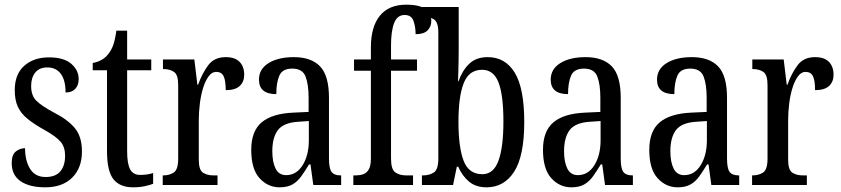

<svg xmlns="http://www.w3.org/2000/svg" viewBox="-20 -790 3592 820"><path d="M173 10Q106 10 68 -16Q30 -42 30 -94Q30 -129 47.5 -143Q65 -157 87 -157Q87 -104 108.5 -69Q130 -34 175 -34Q217 -34 237.5 -58Q258 -82 258 -125Q258 -162 239 -184.5Q220 -207 170 -235Q125 -260 97 -283Q69 -306 56 -334.5Q43 -363 43 -405Q43 -473 83.5 -509Q124 -545 189 -545Q253 -545 284.5 -517.5Q316 -490 316 -452Q316 -426 301.5 -410.5Q287 -395 260 -395Q260 -448 239.5 -475Q219 -502 182 -502Q148 -502 130.5 -480Q113 -458 113 -423Q113 -382 135 -360Q157 -338 209 -310Q270 -279 300 -242.5Q330 -206 330 -143Q330 -73 288.5 -31.5Q247 10 173 10Z M548 10Q492 10 464.5 -24.5Q437 -59 437 -145V-490H376V-521Q420 -529 443 -560Q455 -575 463 -596Q471 -617 477 -659H523V-536H626V-490H523V-144Q523 -90 536 -66.5Q549 -43 578 -43Q595 -43 608 -45Q621 -47 634 -51V-5Q621 0 599 5Q577 10 548 10Z M675 0V-41H678Q704 -41 722.5 -53.5Q741 -66 741 -113V-427Q741 -471 723 -483Q705 -495 679 -495H676V-536H810L823 -428H826Q843 -476 869 -511Q895 -546 944 -546Q984 -546 1003.5 -525.5Q1023 -505 1023 -471Q1023 -441 1004 -423Q985 -405 944 -405Q944 -446 935 -464.5Q926 -483 903 -483Q885 -483 871 -464Q857 -445 847.5 -414.5Q838 -384 833.5 -347.5Q829 -311 829 -276V-108Q829 -64 847 -52.5Q865 -41 890 -41H909V0Z M1174 10Q1124 10 1088.5 -29Q1053 -68 1053 -150Q1053 -230 1097.5 -267.5Q1142 -305 1233 -309L1298 -312V-373Q1298 -429 1285 -463Q1272 -497 1228 -497Q1186 -497 1173 -467Q1160 -437 1160 -388Q1086 -388 1086 -450Q1086 -495 1127 -520.5Q1168 -546 1235 -546Q1309 -546 1347 -506.5Q1385 -467 1385 -372V-113Q1385 -71 1396 -56Q1407 -41 1434 -41H1437V0H1318L1306 -88H1300Q1283 -60 1267 -37.5Q1251 -15 1229.5 -2.5Q1208 10 1174 10ZM1202 -42Q1246 -42 1272.5 -84.5Q1299 -127 1299 -191V-273L1253 -270Q1191 -266 1167 -234.5Q1143 -203 1143 -144Q1143 -98 1157 -70Q1171 -42 1202 -42Z M1489 0V-41H1501Q1517 -41 1531.5 -46Q1546 -51 1555 -66.5Q1564 -82 1564 -113V-488H1492V-536H1564V-587Q1564 -676 1602.5 -723Q1641 -770 1715 -770Q1774 -770 1798 -750Q1822 -730 1822 -701Q1822 -676 1806 -660Q1790 -644 1755 -644Q1755 -675 1746 -700.5Q1737 -726 1708 -726Q1677 -726 1663.5 -692Q1650 -658 1650 -596V-536H1761V-488H1650V-113Q1650 -66 1668.5 -53.5Q1687 -41 1713 -41H1744V0Z M2058 10Q2012 10 1983 -14.5Q1954 -39 1937 -78H1931L1915 0H1782V-41H1788Q1814 -41 1833 -53.5Q1852 -66 1852 -113V-651Q1852 -696 1833 -707.5Q1814 -719 1788 -719H1782V-760H1939V-575Q1939 -557 1938.5 -532Q1938 -507 1937.5 -483Q1937 -459 1936 -443H1938Q1955 -490 1984.5 -518Q2014 -546 2063 -546Q2138 -546 2178.5 -479.5Q2219 -413 2219 -269Q2219 -124 2176 -57Q2133 10 2058 10ZM2040 -46Q2088 -46 2109 -104Q2130 -162 2130 -271Q2130 -384 2109 -438Q2088 -492 2039 -492Q1983 -492 1960.5 -435Q1938 -378 1938 -270Q1938 -161 1960 -103.5Q1982 -46 2040 -46Z M2420 10Q2370 10 2334.5 -29Q2299 -68 2299 -150Q2299 -230 2343.5 -267.5Q2388 -305 2479 -309L2544 -312V-373Q2544 -429 2531 -463Q2518 -497 2474 -497Q2432 -497 2419 -467Q2406 -437 2406 -388Q2332 -388 2332 -450Q2332 -495 2373 -520.5Q2414 -546 2481 -546Q2555 -546 2593 -506.5Q2631 -467 2631 -372V-113Q2631 -71 2642 -56Q2653 -41 2680 -41H2683V0H2564L2552 -88H2546Q2529 -60 2513 -37.5Q2497 -15 2475.5 -2.5Q2454 10 2420 10ZM2448 -42Q2492 -42 2518.5 -84.5Q2545 -127 2545 -191V-273L2499 -270Q2437 -266 2413 -234.5Q2389 -203 2389 -144Q2389 -98 2403 -70Q2417 -42 2448 -42Z M2874 10Q2824 10 2788.5 -29Q2753 -68 2753 -150Q2753 -230 2797.5 -267.5Q2842 -305 2933 -309L2998 -312V-373Q2998 -429 2985 -463Q2972 -497 2928 -497Q2886 -497 2873 -467Q2860 -437 2860 -388Q2786 -388 2786 -450Q2786 -495 2827 -520.5Q2868 -546 2935 -546Q3009 -546 3047 -506.5Q3085 -467 3085 -372V-113Q3085 -71 3096 -56Q3107 -41 3134 -41H3137V0H3018L3006 -88H3000Q2983 -60 2967 -37.5Q2951 -15 2929.5 -2.5Q2908 10 2874 10ZM2902 -42Q2946 -42 2972.5 -84.5Q2999 -127 2999 -191V-273L2953 -270Q2891 -266 2867 -234.5Q2843 -203 2843 -144Q2843 -98 2857 -70Q2871 -42 2902 -42Z M3192 0V-41H3195Q3221 -41 3239.5 -53.5Q3258 -66 3258 -113V-427Q3258 -471 3240 -483Q3222 -495 3196 -495H3193V-536H3327L3340 -428H3343Q3360 -476 3386 -511Q3412 -546 3461 -546Q3501 -546 3520.5 -525.5Q3540 -505 3540 -471Q3540 -441 3521 -423Q3502 -405 3461 -405Q3461 -446 3452 -464.5Q3443 -483 3420 -483Q3402 -483 3388 -464Q3374 -445 3364.5 -414.5Q3355 -384 3350.5 -347.5Q3346 -311 3346 -276V-108Q3346 -64 3364 -52.5Q3382 -41 3407 -41H3426V0Z"/></svg>

Font: Noto Serif Myanmar ExtraCondensed
Style: Regular
Weight: 400
Width: 2
Designer: Ben Mitchell and the Monotype Design Team
Foundry: Monotype Imaging Inc.
Version: Version 2.106; ttfautohint (v1.8.4.7-5d5b)